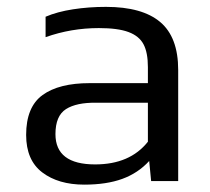

<svg xmlns="http://www.w3.org/2000/svg" viewBox="-20 -514 595 545"><path d="M403.5 -57 409 0H485.8V-315.3Q485.8 -408.5 434.7 -451.5Q383.7 -494.5 280.8 -494.5Q232.1 -494.5 187.3 -487.6Q142.5 -480.7 109.4 -466.5V-408.5Q182 -434.3 260.6 -434.3Q314.8 -434.3 344.9 -423Q375 -411.8 387.4 -388.3Q399.8 -364.9 399.8 -323.5V-278H234.4Q147.5 -278 100.9 -244.3Q54.2 -210.5 54.2 -131Q54.2 -59.3 100 -24.6Q145.7 10.1 219.2 10.1Q282.2 10.1 327 -6.2Q371.8 -22.5 403.5 -57ZM137.4 -133.3Q137.4 -185.2 167.3 -204.3Q197.2 -223.3 253.7 -222.4H399.8V-111.7Q348.8 -47.3 250 -47.3Q137.4 -47.3 137.4 -133.3Z"/></svg>

Font: Arad
Style: Regular
Weight: 400
Designer: Mohammad Darvishi
Version: Version 1.010;September 21, 2024;FontCreator 15.0.0.2992 64-